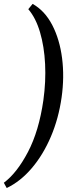

<svg xmlns="http://www.w3.org/2000/svg" viewBox="-62 -803 382 977"><path d="M251.5 -307.6Q236.3 -200.2 197 -107.9Q157.7 -15.6 100.1 52.2Q42.5 120.1 -27.8 153.8L-42.5 127Q23.9 77.6 80.1 -29.3Q136.2 -136.2 158.7 -293Q171.9 -387.7 167.5 -477.1Q163.1 -566.4 141.6 -639.2Q120.1 -711.9 82 -756.3L104 -783.2Q166 -748.5 203.9 -675.5Q241.7 -602.5 253.9 -506.8Q266.1 -411.1 251.5 -307.6Z"/></svg>

Font: Gentium Book Plus
Style: Italic
Weight: 400
Italic angle: -8°
Designer: Victor Gaultney, Annie Olsen, Iska Routamaa, Becca Hirsbrunner
Foundry: SIL International
Version: Version 6.101